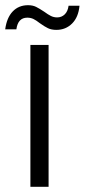

<svg xmlns="http://www.w3.org/2000/svg" viewBox="-37 -719 326 739"><path d="M150 -546V0H80V-546ZM-17 -606Q-11 -651 12 -675Q35 -699 71 -699Q89 -699 102 -692.5Q115 -686 133 -674Q148 -663 159 -657.5Q170 -652 183 -652Q200 -652 212 -663.5Q224 -675 227 -697H269Q265 -653 240.5 -628.5Q216 -604 180 -604Q161 -604 147.5 -610.5Q134 -617 116 -630Q102 -641 91.5 -646Q81 -651 68 -651Q32 -651 26 -606Z"/></svg>

Font: A Bank Premium Light
Style: Regular
Weight: 300
Designer: Ninad Kale (Devanagari), Jonny Pinhorn (Latin), Htun Naung (Myanmar)
Foundry: Indian Type Foundry
Version: 4.004